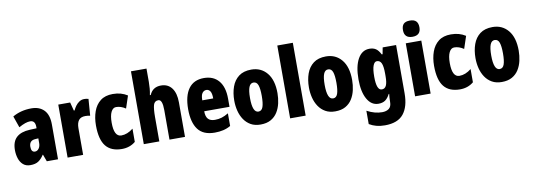

<svg xmlns="http://www.w3.org/2000/svg" viewBox="-71 -1255 5476 1973"><g transform="rotate(-10 2667.0 -268.0)"><path d="M266 -563Q349 -563 397 -513.5Q445 -464 445 -363V0H328L301 -73H298Q271 -31 239.5 -10.5Q208 10 156 10Q109 10 80 -16Q51 -42 38 -83Q25 -124 25 -169Q25 -258 72.5 -301.5Q120 -345 211 -349L283 -352V-366Q283 -434 230 -434Q183 -434 111 -393L69 -513Q110 -537 159.5 -550Q209 -563 266 -563ZM253 -245Q187 -242 187 -176Q187 -119 226 -119Q250 -119 266.5 -141Q283 -163 283 -198V-247Z M816 -563Q826 -563 836 -562Q846 -561 861 -557L848 -383Q829 -389 798 -389Q750 -389 728.5 -360.5Q707 -332 707 -278V0H545V-553H669L692 -465H700Q710 -488 726.5 -510.5Q743 -533 766 -548Q789 -563 816 -563Z M1111 10Q999 10 944 -58.5Q889 -127 889 -274Q889 -355 912.5 -420.5Q936 -486 985.5 -524.5Q1035 -563 1114 -563Q1160 -563 1197 -552.5Q1234 -542 1267 -521L1224 -392Q1175 -425 1125 -425Q1092 -425 1072.5 -386Q1053 -347 1053 -274Q1053 -128 1129 -128Q1192 -128 1253 -177V-39Q1194 10 1111 10Z M1502 -621Q1502 -587 1499 -552.5Q1496 -518 1489 -485H1498Q1531 -563 1618 -563Q1690 -563 1730 -510Q1770 -457 1770 -360V0H1608V-308Q1608 -419 1565 -419Q1525 -419 1513.5 -379Q1502 -339 1502 -253V0H1340V-760H1502Z M2065 -562Q2164 -562 2219 -497Q2274 -432 2274 -310V-225H2010Q2010 -170 2033 -144.5Q2056 -119 2104 -119Q2142 -119 2175 -129Q2208 -139 2246 -162V-30Q2210 -9 2169 0.5Q2128 10 2080 10Q1960 10 1905.5 -63Q1851 -136 1851 -274Q1851 -413 1905 -487.5Q1959 -562 2065 -562ZM2069 -437Q2044 -437 2027 -415Q2010 -393 2010 -339H2124Q2124 -392 2109 -414.5Q2094 -437 2069 -437Z M2784 -278Q2784 -225 2772.5 -173.5Q2761 -122 2735 -80.5Q2709 -39 2665.5 -14.5Q2622 10 2558 10Q2499 10 2456.5 -14Q2414 -38 2386.5 -79Q2359 -120 2346 -171.5Q2333 -223 2333 -278Q2333 -358 2356 -422.5Q2379 -487 2429 -525Q2479 -563 2560 -563Q2661 -563 2722.5 -489Q2784 -415 2784 -278ZM2497 -276Q2497 -125 2559 -125Q2593 -125 2606.5 -163.5Q2620 -202 2620 -278Q2620 -354 2606.5 -391Q2593 -428 2559 -428Q2527 -428 2512 -391Q2497 -354 2497 -276Z M3029 0H2867V-760H3029Z M3563 -278Q3563 -225 3551.5 -173.5Q3540 -122 3514 -80.5Q3488 -39 3444.5 -14.5Q3401 10 3337 10Q3278 10 3235.5 -14Q3193 -38 3165.5 -79Q3138 -120 3125 -171.5Q3112 -223 3112 -278Q3112 -358 3135 -422.5Q3158 -487 3208 -525Q3258 -563 3339 -563Q3440 -563 3501.5 -489Q3563 -415 3563 -278ZM3276 -276Q3276 -125 3338 -125Q3372 -125 3385.5 -163.5Q3399 -202 3399 -278Q3399 -354 3385.5 -391Q3372 -428 3338 -428Q3306 -428 3291 -391Q3276 -354 3276 -276Z M3793 -563Q3832 -563 3858.5 -546Q3885 -529 3908 -484H3917L3930 -553H4070V-49Q4070 90 4009.5 165Q3949 240 3815 240Q3766 240 3726.5 229.5Q3687 219 3652 198V59Q3696 82 3734.5 92Q3773 102 3810 102Q3854 102 3881 81.5Q3908 61 3908 11V5Q3908 -12 3909.5 -34Q3911 -56 3913 -71H3908Q3886 -28 3858.5 -9Q3831 10 3788 10Q3714 10 3671 -66Q3628 -142 3628 -272Q3628 -408 3671.5 -485.5Q3715 -563 3793 -563ZM3846 -424Q3821 -424 3806.5 -386.5Q3792 -349 3792 -270Q3792 -129 3847 -129Q3879 -129 3893.5 -159.5Q3908 -190 3908 -256V-285Q3908 -359 3893.5 -391.5Q3879 -424 3846 -424Z M4252 -776Q4297 -776 4317.5 -754.5Q4338 -733 4338 -691Q4338 -607 4252 -607Q4166 -607 4166 -691Q4166 -734 4186.5 -755Q4207 -776 4252 -776ZM4333 -553V0H4171V-553Z M4639 10Q4527 10 4472 -58.5Q4417 -127 4417 -274Q4417 -355 4440.5 -420.5Q4464 -486 4513.5 -524.5Q4563 -563 4642 -563Q4688 -563 4725 -552.5Q4762 -542 4795 -521L4752 -392Q4703 -425 4653 -425Q4620 -425 4600.5 -386Q4581 -347 4581 -274Q4581 -128 4657 -128Q4720 -128 4781 -177V-39Q4722 10 4639 10Z M5301 -278Q5301 -225 5289.5 -173.5Q5278 -122 5252 -80.5Q5226 -39 5182.5 -14.5Q5139 10 5075 10Q5016 10 4973.5 -14Q4931 -38 4903.5 -79Q4876 -120 4863 -171.5Q4850 -223 4850 -278Q4850 -358 4873 -422.5Q4896 -487 4946 -525Q4996 -563 5077 -563Q5178 -563 5239.5 -489Q5301 -415 5301 -278ZM5014 -276Q5014 -125 5076 -125Q5110 -125 5123.5 -163.5Q5137 -202 5137 -278Q5137 -354 5123.5 -391Q5110 -428 5076 -428Q5044 -428 5029 -391Q5014 -354 5014 -276Z"/></g></svg>

Font: Noto Sans Lao UI ExtCond Blk
Style: Regular
Weight: 900
Width: 2
Designer: Monotype Design Team
Foundry: Monotype Imaging Inc.
Version: Version 2.000; ttfautohint (v1.8.4.7-5d5b)